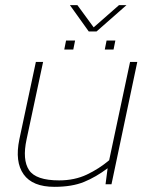

<svg xmlns="http://www.w3.org/2000/svg" viewBox="-20 -714 589 744"><path d="M324 -592 251 -694H280L343 -608L441 -694H470L354 -592ZM229 -522 236 -557H271L264 -522ZM386 -522 393 -557H427L420 -522ZM191 10Q106 10 71.5 -38.5Q37 -87 55 -174L119 -474H147L83 -174Q66 -95 92.5 -55Q119 -15 209 -15Q269 -15 316.5 -37.5Q364 -60 403 -93L484 -474H512L412 0H389L397 -62Q352 -28 305.5 -9Q259 10 191 10Z"/></svg>

Font: Kanit Thin
Style: Italic
Weight: 250
Italic angle: -12°
Designer: Katatrad Team
Foundry: CadsonDemak
Version: Version 2.000; ttfautohint (v1.8.3)